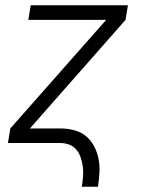

<svg xmlns="http://www.w3.org/2000/svg" viewBox="-20 -540 540 725"><path d="M289 165Q292 146 293.5 127.5Q295 109 293 91.5Q291 74 285.5 57Q280 40 269.5 26.5Q259 13 242.5 6.5Q226 0 207 0H10L19 -55L381 -465H87L96 -520H463L454 -465L93 -55H207Q234 -55 259.5 -48.5Q285 -42 304 -26.5Q323 -11 335 11.5Q347 34 352 59.5Q357 85 355.5 111.5Q354 138 350 165Z"/></svg>

Font: Iosevka SS04 Light Oblique
Style: Regular
Weight: 300
Italic angle: -9°
Monospace: yes
Designer: Belleve Invis
Foundry: Belleve Invis
Version: Version 19.0.0; ttfautohint (v1.8.4)